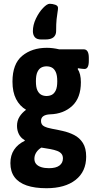

<svg xmlns="http://www.w3.org/2000/svg" viewBox="-20 -784 490 1016"><path d="M226 212Q164 212 121.5 197.5Q79 183 57 153.5Q35 124 35 79Q35 38 54.5 8.5Q74 -21 111 -39V-42Q90 -54 80 -74Q70 -94 70 -118Q70 -145 83 -166Q96 -187 118 -203Q84 -223 65 -260Q46 -297 46 -352Q46 -446 97.5 -488.5Q149 -531 228 -531Q259 -531 293 -523H423Q450 -523 450 -478V-462Q450 -419 427 -419Q420 -419 409.5 -420.5Q399 -422 393 -423L391 -419Q408 -394 408 -349Q408 -266 362 -223.5Q316 -181 245 -179Q222 -178 209.5 -169.5Q197 -161 197 -144Q197 -124 213.5 -115.5Q230 -107 256 -102.5Q282 -98 312 -91Q344 -84 372.5 -69.5Q401 -55 418.5 -27.5Q436 0 436 45Q436 124 380 168Q324 212 226 212ZM239 106Q276 106 294.5 92Q313 78 313 54Q313 39 305 29.5Q297 20 282.5 14.5Q268 9 247 5Q226 1 199 -3Q182 7 172 22.5Q162 38 162 56Q162 73 171.5 84Q181 95 198.5 100.5Q216 106 239 106ZM226 -276Q242 -276 254.5 -282.5Q267 -289 275 -305.5Q283 -322 283 -354Q283 -386 275 -403Q267 -420 254.5 -426.5Q242 -433 226 -433Q211 -433 198.5 -426.5Q186 -420 178 -403Q170 -386 170 -354Q170 -322 178 -305.5Q186 -289 198.5 -282.5Q211 -276 226 -276ZM243 -764Q257 -764 272 -759Q287 -754 287 -742Q287 -733 284.5 -719.5Q282 -706 279.5 -682.5Q277 -659 277 -619Q277 -599 263.5 -587Q250 -575 219 -575H199Q174 -575 164 -587.5Q154 -600 154 -619Q154 -652 170 -685.5Q186 -719 207.5 -741.5Q229 -764 243 -764Z"/></svg>

Font: Asap Condensed VF Beta
Style: Regular
Weight: 400
Designer: Pablo Cosgaya
Foundry: Omnibus-Type
Version: Version 1.008